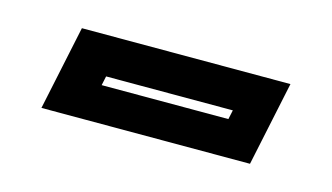

<svg xmlns="http://www.w3.org/2000/svg" viewBox="-34 -764 486 281"><g transform="rotate(15 209.0 -624.0)"><path d="M37.5 -559.5 64.5 -687.5H380.5L353.5 -559.5ZM114 -614.5H306L309 -628.5H117Z"/></g></svg>

Font: Tourney
Style: Bold Italic
Weight: 700
Italic angle: -12°
Version: Version 1.015